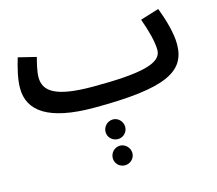

<svg xmlns="http://www.w3.org/2000/svg" viewBox="-112 -571 1237 1096"><g transform="rotate(-15 506.0 -22.5)"><path d="M411 21 412 20V21C835 21 962 -45 962 -208C962 -274 936 -362 910 -429L800 -395C826 -323 845 -253 845 -204C845 -124 716 -97 438 -97V-96L437 -97C219 -97 149 -143 149 -229C149 -262 161 -310 170 -344L64 -370C49 -319 31 -253 31 -196C31 -60 143 21 411 21ZM497 229C528 229 554 204 554 172C554 140 528 113 497 113C464 113 438 140 438 172C438 204 464 229 497 229ZM497 384C528 384 555 359 555 327C555 295 528 268 497 268C465 268 439 295 439 327C439 359 465 384 497 384Z"/></g></svg>

Font: Noto Sans Arabic SemBd
Style: Regular
Weight: 600
Designer: Monotype Design Team, Nadine Chahine, Nizar Qandah and Khaled Hosny
Foundry: Monotype Imaging Inc.
Version: Version 2.012